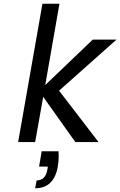

<svg xmlns="http://www.w3.org/2000/svg" viewBox="-20 -760 643 1027"><path d="M507 0H383L211 -242L168 0H77L207 -740H298L222 -305L476 -548H603L296 -275ZM293 49Q294 62 294 75Q294 104 289 132Q268 247 168 247L176 205Q223 205 233 149L236 131H189L203 49Z"/></svg>

Font: Fz Poppins
Style: Italic
Weight: 400
Italic angle: -10°
Designer: Ninad Kale (Devanagari), Jonny Pinhorn (Latin)
Foundry: Indian Type Foundry
Version: Vit hóa bi Vntype.Com & FontZin.Com